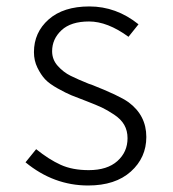

<svg xmlns="http://www.w3.org/2000/svg" viewBox="-20 -566 540 599"><path d="M254.9 12.7Q147.5 12.7 59.6 -59.6L92.8 -100.6Q132.8 -68.4 169.4 -51.8Q206.1 -35.2 256.8 -35.2Q314.5 -35.2 346.2 -63.5Q377.9 -91.8 377.9 -134.8Q377.9 -158.2 367.7 -176.3Q357.4 -194.3 335.9 -208.5Q314.5 -222.7 297.9 -230.5Q281.2 -238.3 251 -250Q219.7 -261.7 203.1 -268.6Q186.5 -275.4 160.2 -290Q133.8 -304.7 120.6 -318.8Q107.4 -333 96.7 -355Q85.9 -377 85.9 -403.3Q85.9 -464.8 131.8 -505.4Q177.7 -545.9 258.8 -545.9Q342.8 -545.9 412.1 -490.2L380.9 -451.2Q315.4 -499 257.8 -499Q201.2 -499 171.9 -471.7Q142.6 -444.3 142.6 -406.2Q142.6 -379.9 160.2 -360.4Q177.7 -340.8 200.2 -329.6Q222.7 -318.4 256.8 -304.7Q262.7 -302.7 265.6 -301.8Q352.5 -267.6 380.9 -247.1Q436.5 -206.1 436.5 -138.7Q436.5 -74.2 388.2 -30.8Q339.8 12.7 254.9 12.7Z"/></svg>

Font: GenEi Gothic M Light
Style: Regular
Weight: 300
Designer: o_tamon (Modified); [Source Han Sans]
Ryoko NISHIZUKA  (kana & ideographs); Paul D. Hunt (Latin, Greek & Cyrillic); Wenl
Version: Version 1.1a;Original Version 1.004